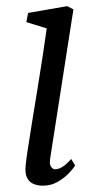

<svg xmlns="http://www.w3.org/2000/svg" viewBox="-20 -578 315 608"><path d="M115.5 10Q98.5 10 85.2 4Q72 -2 65.5 -15.5Q59 -29 61 -51.5Q62.5 -69.5 68 -105.5Q73.5 -141.5 81.2 -189Q89 -236.5 97.5 -289Q106 -341.5 114 -393Q122 -444.5 128 -488L63.5 -508L69 -537L192.5 -558.5L212.5 -548.5L139 -77Q136 -58.5 141.5 -50.2Q147 -42 154 -42Q165 -42 176.8 -49Q188.5 -56 205.5 -74.5L218 -54Q213 -45.5 198.8 -30.2Q184.5 -15 163.2 -2.5Q142 10 115.5 10Z"/></svg>

Font: Merriweather 36pt Light
Style: Italic
Weight: 300
Italic angle: -7.8°
Version: Version 2.101